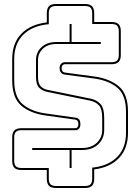

<svg xmlns="http://www.w3.org/2000/svg" viewBox="-20 -840 690 960"><path d="M405 100H260Q236 100 225 89Q214 78 214 54V10H87Q63 10 52 -1Q41 -12 41 -36V-153Q41 -177 52 -188Q63 -199 87 -199H356Q364 -199 368 -205Q372 -211 372 -218Q372 -229 368 -235Q364 -241 355 -242L205 -263Q130 -274 85.5 -312.5Q41 -351 41 -439V-544Q41 -624 86.5 -671Q132 -718 214 -728V-774Q214 -798 225 -809Q236 -820 260 -820H405Q429 -820 440 -809Q451 -798 451 -774V-730H538Q562 -730 573 -719Q584 -708 584 -684V-565Q584 -541 573 -530Q562 -519 538 -519H305Q297 -519 292.5 -513Q288 -507 288 -499Q288 -490 292.5 -484Q297 -478 306 -477L455 -457Q530 -446 575 -407.5Q620 -369 620 -281V-176Q620 -98 575.5 -50.5Q531 -3 451 7V54Q451 78 440 89Q429 100 405 100ZM441 -2Q443 -2 446 -2.5Q449 -3 451 -3Q526 -13 568 -57.5Q610 -102 610 -176V-281Q610 -365 567 -401Q524 -437 454 -447L305 -467Q292 -468 285 -477Q278 -486 278 -499Q278 -512 285 -520.5Q292 -529 305 -529H538Q557 -529 565.5 -537.5Q574 -546 574 -565V-684Q574 -703 565.5 -711.5Q557 -720 538 -720H441V-774Q441 -793 432.5 -801.5Q424 -810 405 -810H260Q241 -810 232.5 -801.5Q224 -793 224 -774V-719Q143 -712 97 -667Q51 -622 51 -544V-439Q51 -355 93.5 -319Q136 -283 206 -273L356 -252Q369 -251 375.5 -243Q382 -235 382 -218Q382 -206 375.5 -197.5Q369 -189 356 -189H87Q68 -189 59.5 -180.5Q51 -172 51 -153V-36Q51 -17 59.5 -8.5Q68 0 87 0H224V54Q224 73 232.5 81.5Q241 90 260 90H405Q424 90 432.5 81.5Q441 73 441 54ZM338 0H328V-90H141V-100H390Q436 -100 463.5 -125.5Q491 -151 491 -191V-249Q491 -296 474.5 -313.5Q458 -331 430 -337L219 -380Q193 -385 176.5 -400.5Q160 -416 160 -457V-539Q160 -579 188 -604.5Q216 -630 262 -630H328V-720H338V-630H484V-620H262Q220 -620 195 -597Q170 -574 170 -539V-457Q170 -422 184 -408Q198 -394 221 -390L432 -347Q462 -341 481.5 -321Q501 -301 501 -249V-191Q501 -147 471 -118.5Q441 -90 390 -90H338Z"/></svg>

Font: Bungee Outline
Style: Regular
Weight: 400
Designer: David Jonathan Ross
Foundry: David Jonathan Ross
Version: Version 1.000;PS 1.0;hotconv 1.0.72;makeotf.lib2.5.5900